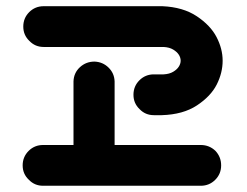

<svg xmlns="http://www.w3.org/2000/svg" viewBox="-20 -598 791 616"><path d="M52.7 -67.4Q52.7 -94.7 71.8 -113.8Q90.8 -132.8 118.2 -132.8H215.8V-336.9Q216.8 -364.3 236.3 -382.3Q255.9 -400.4 283.2 -400.4Q309.6 -399.4 328.1 -381.3Q346.7 -363.3 347.7 -336.9V-132.8H624Q651.4 -132.8 670.9 -114.3Q689.5 -94.7 689.5 -67.4Q689.5 -40 670.4 -21Q651.4 -2 624 -2H118.2Q90.8 -2 72.3 -21.5Q52.7 -40 52.7 -67.4ZM54.7 -512.7Q54.7 -540 73.7 -559.1Q92.8 -578.1 120.1 -578.1H501Q567.4 -575.2 611.3 -545.9Q655.3 -516.6 674.8 -479Q694.3 -441.4 694.3 -403.3Q694.3 -364.3 675.3 -326.7Q656.2 -289.1 611.8 -259.8Q567.4 -230.5 499 -228.5H473.6Q446.3 -228.5 427.7 -248Q408.2 -266.6 408.2 -293.9Q408.2 -321.3 427.2 -340.3Q446.3 -359.4 473.6 -359.4H504.9Q523.4 -360.4 535.6 -367.7Q547.9 -375 553.7 -384.3Q559.6 -393.6 559.6 -403.3Q559.6 -413.1 553.7 -422.4Q547.9 -431.6 535.6 -439Q523.4 -446.3 504.9 -447.3H120.1Q92.8 -447.3 74.2 -466.8Q54.7 -485.4 54.7 -512.7Z"/></svg>

Font: Nico Moji
Style: Regular
Weight: 400
Version: Version 1.02